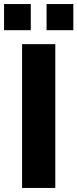

<svg xmlns="http://www.w3.org/2000/svg" viewBox="-41 -928 382 948"><path d="M232 0V-710H68V0ZM111 -779V-908H-21V-779ZM321 -779V-908H189V-779Z"/></svg>

Font: Raleway
Style: ExtraBold
Weight: 800
Designer: Matt McInerney, Pablo Impallari, Rodrigo Fuenzalida
Foundry: Matt McInerney, Pablo Impallari, Rodrigo Fuenzalida
Version: Version 3.000